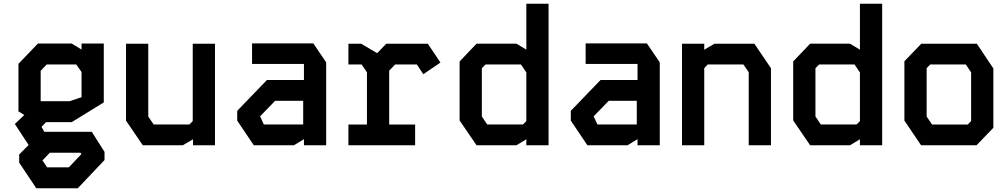

<svg xmlns="http://www.w3.org/2000/svg" viewBox="-20 -784 5440 1036"><path d="M249 40H414L419 47.5L351.5 119H234.5L209 81.5ZM199.5 -402 231.5 -436H391.5L420 -395.5V-259.5L356 -238H199.5ZM367 -125 540 -231.5V-549H420V-516.5L367 -549H184.5L79.5 -439.5V-183L111 -163.5L60 -115L134.5 -1.5L83.5 49.5V93.5L176 232H399.5L544 79.5V35.5L475 -73H219L204 -99.5L228.5 -125Z M1020 -548V-131L1002.5 -112.5H809L780 -155V-548H660V-133L750.5 0H966L1021.5 -32.5V0H1140V-548Z M1340 -550V-439H1620V-352.5H1420.5L1260 -186V-133L1349.5 0H1565.5L1620 -33V0H1740V-447.5L1670.5 -550ZM1384 -155V-157L1464.5 -240H1616V-112.5H1403.5Z M1860 -548V-436H1931.5L1960 -393.5V-112H1860V0H2220V-112H2080V-402.5L2112 -436H2229.5L2264 -383.5L2356.5 -446.5L2288.5 -548H2064L2015 -497L1929 -548Z M2820 -764H2940V0H2820V-32.5L2766 0H2551.5L2460 -134V-452.5L2551.5 -548.5H2766L2820 -516ZM2580 -155.5 2609 -112.5H2802L2820 -130.5V-393L2791 -436H2600L2580 -416Z M3140 -550V-439H3420V-352.5H3220.5L3060 -186V-133L3149.5 0H3365.5L3420 -33V0H3540V-447.5L3470.5 -550ZM3184 -155V-157L3264.5 -240H3416V-112.5H3203.5Z M3660 -548V0H3780V-416L3798.5 -436H3991.5L4020 -394V0H4140V-416L4050.5 -548H3834.5L3780 -515.5V-548Z M4620 -764H4740V0H4620V-32.5L4566 0H4351.5L4260 -134V-452.5L4351.5 -548.5H4566L4620 -516ZM4380 -155.5 4409 -112.5H4602L4620 -130.5V-393L4591 -436H4400L4380 -416Z M4951 -548 4860 -453.5V-133.5L4950 0H5249L5340 -94.5V-414.5L5251 -548ZM4980 -155V-416L4999 -436H5191.5L5220 -393.5V-131L5202 -112H5009.5Z"/></svg>

Font: Kode Mono
Style: Regular
Weight: 400
Monospace: yes
Designer: Isa Ozler
Foundry: Kadena LLC
Version: Version 1.000;gftools[0.9.28]